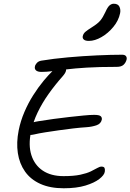

<svg xmlns="http://www.w3.org/2000/svg" viewBox="-20 -1001 698 1028"><path d="M321 7Q248 7 196 -16.5Q144 -40 114 -82.5Q84 -125 75.5 -181.5Q67 -238 80 -303Q90 -353 110.5 -401Q131 -449 158 -491.5Q185 -534 214 -569Q239 -599 263 -622.5Q287 -646 311 -646Q324 -646 330 -639.5Q336 -633 333 -621Q330 -609 315 -592Q275 -547 240.5 -498.5Q206 -450 181.5 -399Q157 -348 146 -295Q131 -224 148 -170.5Q165 -117 209 -87.5Q253 -58 320 -58Q375 -58 410 -65.5Q445 -73 466.5 -83.5Q488 -94 501 -101.5Q514 -109 523 -109Q537 -109 540 -101Q543 -93 541 -81Q538 -63 511.5 -42.5Q485 -22 437.5 -7.5Q390 7 321 7ZM162 -281Q139 -276 127.5 -280Q116 -284 112.5 -293.5Q109 -303 111 -312Q114 -326 133.5 -336.5Q153 -347 186 -352Q223 -358 266 -364Q309 -370 350.5 -374.5Q392 -379 427 -382.5Q462 -386 484 -386Q511 -386 519 -379Q527 -372 525 -360Q520 -338 496 -330Q472 -322 444 -320Q411 -318 373 -313.5Q335 -309 296 -303.5Q257 -298 222 -292.5Q187 -287 162 -281ZM202 -616Q182 -616 173 -624Q164 -632 167 -645Q168 -653 176.5 -663Q185 -673 200 -676Q266 -687 344.5 -694Q423 -701 499 -704.5Q575 -708 634 -708Q648 -708 654 -701Q660 -694 658 -683Q654 -666 642 -654.5Q630 -643 605 -643Q510 -643 445 -639Q380 -635 336 -629.5Q292 -624 260.5 -620Q229 -616 202 -616ZM456 -782Q437 -782 429 -789Q421 -796 423 -807Q426 -821 437 -830.5Q448 -840 472 -855Q504 -875 517.5 -891.5Q531 -908 544 -936Q556 -963 566.5 -972Q577 -981 589 -981Q612 -981 619.5 -965Q627 -949 623 -930Q615 -891 587 -857Q559 -823 523.5 -802.5Q488 -782 456 -782Z"/></svg>

Font: Shantell Sans Light
Style: Italic
Weight: 300
Italic angle: -11°
Designer: Stephen Nixon, Anya Danilova, Shantell Martin
Foundry: Arrow Type
Version: Version 1.008;[ac192a2d6]